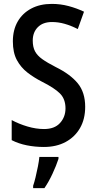

<svg xmlns="http://www.w3.org/2000/svg" viewBox="-20 -795 496 985"><path d="M417 -247Q417 -184 390.5 -138Q364 -92 316.5 -66.5Q269 -41 205 -41Q160 -41 117.5 -49.5Q75 -58 40 -76V-179Q77 -159 121 -146Q165 -133 206 -133Q260 -133 288 -164Q316 -195 316 -239Q316 -287 287.5 -315.5Q259 -344 195 -376Q154 -397 120.5 -423Q87 -449 66.5 -487Q46 -525 46 -583Q46 -641 70.5 -684Q95 -727 140 -751Q185 -775 246 -775Q290 -775 331.5 -764Q373 -753 411 -735L379 -646Q343 -664 311 -673Q279 -682 247 -682Q200 -682 174 -655.5Q148 -629 148 -587Q148 -554 159.5 -532Q171 -510 197 -491.5Q223 -473 266 -451Q341 -414 379 -367.5Q417 -321 417 -247ZM280 20Q269 54 249.5 96Q230 138 208 170H150V158Q156 141 162.5 114Q169 87 174.5 59Q180 31 182 10H280Z"/></svg>

Font: Noto Sans Tamil UI Condensed Medium
Style: Regular
Weight: 500
Width: 3
Designer: Jelle Bosma - Monotype Design Team
Foundry: Monotype Imaging Inc.
Version: Version 2.004; ttfautohint (v1.8.4.7-5d5b)